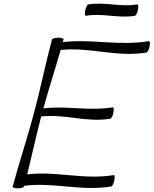

<svg xmlns="http://www.w3.org/2000/svg" viewBox="-20 -1015 836 1045"><path d="M447 -929C540 -945 622 -914 714 -929C720 -930 727 -945 731 -962C734 -979 733 -992 727 -991C635 -975 553 -1006 460 -991C455 -990 447 -975 444 -958C440 -941 442 -928 447 -929ZM263 -800C227 -667 201 -533 165 -400C130 -267 85 -133 49 0C47 5 59 10 76 10C93 10 109 5 111 0L112 -4C275 -24 421 27 586 0C591 -1 599 -16 602 -33C606 -50 604 -63 599 -62C435 -35 290 -85 128 -66C154 -171 177 -276 204 -381C335 -396 448 -347 581 -369C586 -370 594 -385 597 -402C601 -419 599 -432 594 -431C464 -409 344 -441 216 -425C245 -531 280 -637 310 -743C471 -760 613 -702 777 -729C783 -730 790 -745 794 -762C798 -779 796 -792 790 -791C629 -764 481 -804 322 -786C323 -791 324 -795 326 -800C328 -805 315 -810 298 -810C281 -810 265 -805 263 -800Z"/></svg>

Font: Nupuram ExtraLight Oblique
Style: Regular
Weight: 200
Designer: Santhosh Thottingal (santhosh.thottingal@gmail.com)
Foundry: SMC
Version: Version 1.000